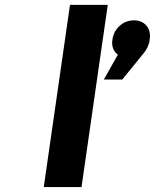

<svg xmlns="http://www.w3.org/2000/svg" viewBox="-20 -762 631 782"><path d="M158.2 0 265.1 -742.2H418.9L312 0ZM402.8 -438 460 -539.1Q431.6 -561.5 438 -601.1Q442.9 -635.3 467.8 -657.2Q492.7 -679.2 525.9 -679.2Q557.1 -679.2 575.9 -658.2Q594.7 -637.2 589.8 -601.1Q585.9 -567.9 560.1 -539.1L478 -438Z"/></svg>

Font: Trueno SemiBold
Style: Italic
Weight: 600
Designer: Julieta Ulanovsky
Foundry: Julieta Ulanovsky
Version: Version 3.001b | FøM Fix